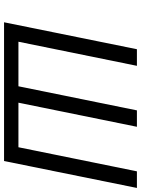

<svg xmlns="http://www.w3.org/2000/svg" viewBox="106 -802 696 948"><g transform="rotate(90 454.0 -328.0)"><path d="M90 0 223 -656H305L186 -71H406L525 -656H606L487 -71H707L826 -656H908L775 0Z"/></g></svg>

Font: mr_Source Sans Pro
Style: Italic
Weight: 400
Italic angle: -11°
Designer: Paul D. Hunt
Foundry: Adobe Systems Incorporated
Version: Version 1.036;July 10, 2024;FontCreator 11.5.0.2430 64-bit